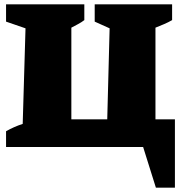

<svg xmlns="http://www.w3.org/2000/svg" viewBox="-20 -680 839 888"><path d="M699 -128H789V188H701L642 0H8V-73Q45 -94 85 -107L98 -549L8 -580V-660H370V-587Q357 -577 341 -568.5Q325 -560 310 -552V-128H476L487 -549L418 -580V-660H776V-587Q759 -577 739 -568.5Q719 -560 699 -552Z"/></svg>

Font: Piazzolla Black
Style: Regular
Weight: 900
Designer: Juan Pablo del Peral
Foundry: Huerta Tipografica
Version: Version 1.330